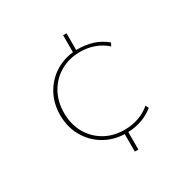

<svg xmlns="http://www.w3.org/2000/svg" viewBox="-171 -791 1057 1075"><g transform="rotate(-30 358.0 -253.5)"><path d="M398 129V16Q322.5 13 263.8 -23.2Q205 -59.5 171.5 -120Q138 -180.5 138 -256Q138 -327.5 168 -385.5Q198 -443.5 251.8 -480.8Q305.5 -518 376 -526V-636H398V-528Q459 -528 504.2 -513.5Q549.5 -499 588 -467L578 -447Q544.5 -477 502 -492.5Q459.5 -508 411 -508Q339 -508 283 -475.5Q227 -443 195 -386Q163 -329 163 -255.5Q163 -183 194.5 -126.5Q226 -70 282 -37.5Q338 -5 411 -5Q460 -5 503 -20.2Q546 -35.5 578 -64L588 -44Q554.5 -16.5 511.8 -1Q469 14.5 421 16V129Z"/></g></svg>

Font: Spartan Thin Thin
Style: Regular
Weight: 250
Version: Version 1.004